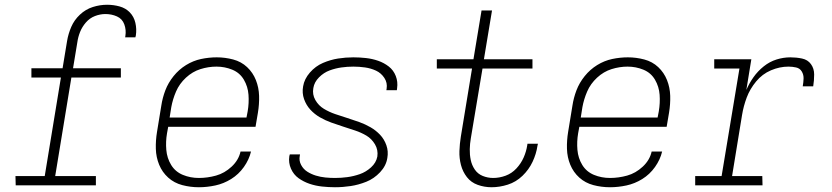

<svg xmlns="http://www.w3.org/2000/svg" viewBox="-20 -779 3496 807"><path d="M46 0H383V-39H212L280 -453H488V-492H287L305 -601Q308 -623 316.5 -644.5Q325 -666 341 -684.5Q357 -703 379 -711.5Q401 -720 423 -720Q449 -720 471.5 -710Q494 -700 502.5 -676.5Q511 -653 507 -628Q506 -625 506 -622H549L551 -630Q555 -657 549 -683Q543 -709 525.5 -727Q508 -745 482.5 -752Q457 -759 430 -759Q400 -759 370 -749.5Q340 -740 316 -717.5Q292 -695 279.5 -666Q267 -637 262 -607L243 -492H112V-453H236L168 -39H45Z M816 8Q850 8 885 0.5Q920 -7 951.5 -26.5Q983 -46 1005 -77Q1027 -108 1035 -142H991Q983 -106 953.5 -78.5Q924 -51 888 -41Q852 -31 816 -31Q780 -31 748.5 -44Q717 -57 699.5 -85.5Q682 -114 679 -149Q676 -184 682 -219L687 -246H1054L1064 -305Q1070 -341 1069 -376Q1068 -411 1055.5 -442.5Q1043 -474 1018.5 -497Q994 -520 960 -529Q926 -538 891 -538Q858 -538 825 -531Q792 -524 762 -505.5Q732 -487 709.5 -459Q687 -431 675 -399.5Q663 -368 658 -335L640 -225Q634 -189 635 -153.5Q636 -118 649 -86.5Q662 -55 687 -32.5Q712 -10 746 -1Q780 8 816 8ZM1016 -285H693L700 -329Q706 -362 720 -394.5Q734 -427 761.5 -452.5Q789 -478 822.5 -488.5Q856 -499 890 -499Q925 -499 956.5 -486Q988 -473 1005 -444Q1022 -415 1024.5 -380.5Q1027 -346 1021 -311Z M1388 8Q1421 8 1454 3Q1487 -2 1519.5 -15Q1552 -28 1577.5 -55Q1603 -82 1608 -115Q1613 -143 1604 -168.5Q1595 -194 1577.5 -212.5Q1560 -231 1537.5 -244Q1515 -257 1490 -266Q1465 -275 1439.5 -283Q1414 -291 1389 -299.5Q1364 -308 1341.5 -321.5Q1319 -335 1305.5 -358.5Q1292 -382 1297 -409Q1301 -434 1321 -454Q1341 -474 1365.5 -483Q1390 -492 1415 -495.5Q1440 -499 1465 -499Q1490 -499 1514.5 -495.5Q1539 -492 1560.5 -482Q1582 -472 1595.5 -451.5Q1609 -431 1605 -406Q1605 -403 1604 -400H1648Q1648 -404 1649 -408Q1653 -435 1643.5 -459.5Q1634 -484 1614 -499.5Q1594 -515 1569.5 -523.5Q1545 -532 1518.5 -535Q1492 -538 1465 -538Q1433 -538 1401 -533Q1369 -528 1337.5 -514.5Q1306 -501 1282.5 -474Q1259 -447 1254 -416Q1249 -388 1258 -362.5Q1267 -337 1284.5 -318Q1302 -299 1324.5 -286Q1347 -273 1372 -264Q1397 -255 1422 -247Q1447 -239 1472.5 -230.5Q1498 -222 1520 -209Q1542 -196 1556 -172.5Q1570 -149 1566 -121Q1561 -95 1539.5 -75.5Q1518 -56 1492 -47Q1466 -38 1440 -34.5Q1414 -31 1388 -31Q1368 -31 1347.5 -33Q1327 -35 1307.5 -41Q1288 -47 1271.5 -57.5Q1255 -68 1245.5 -86Q1236 -104 1240 -124Q1240 -127 1241 -130H1198Q1197 -126 1196 -122Q1192 -95 1203 -70Q1214 -45 1235 -30Q1256 -15 1281 -6.5Q1306 2 1333.5 5Q1361 8 1388 8Z M2046 8Q2080 8 2114.5 -3Q2149 -14 2176 -40Q2203 -66 2218.5 -99Q2234 -132 2239 -166L2241 -175H2197Q2197 -171 2196 -168Q2192 -142 2181 -117Q2170 -92 2150.5 -71Q2131 -50 2105 -40.5Q2079 -31 2053 -31Q2030 -31 2009 -39.5Q1988 -48 1975.5 -66.5Q1963 -85 1958.5 -107Q1954 -129 1954.5 -152Q1955 -175 1959 -198L2008 -491H2218V-530H2014L2048 -735H2004L1970 -530H1816V-491H1964L1917 -205Q1912 -174 1911 -144Q1910 -114 1917.5 -85.5Q1925 -57 1942.5 -34.5Q1960 -12 1988 -2Q2016 8 2046 8Z M2544 8Q2578 8 2613 0.5Q2648 -7 2679.5 -26.5Q2711 -46 2733 -77Q2755 -108 2763 -142H2719Q2711 -106 2681.5 -78.5Q2652 -51 2616 -41Q2580 -31 2544 -31Q2508 -31 2476.5 -44Q2445 -57 2427.5 -85.5Q2410 -114 2407 -149Q2404 -184 2410 -219L2415 -246H2782L2792 -305Q2798 -341 2797 -376Q2796 -411 2783.5 -442.5Q2771 -474 2746.5 -497Q2722 -520 2688 -529Q2654 -538 2619 -538Q2586 -538 2553 -531Q2520 -524 2490 -505.5Q2460 -487 2437.5 -459Q2415 -431 2403 -399.5Q2391 -368 2386 -335L2368 -225Q2362 -189 2363 -153.5Q2364 -118 2377 -86.5Q2390 -55 2415 -32.5Q2440 -10 2474 -1Q2508 8 2544 8ZM2744 -285H2421L2428 -329Q2434 -362 2448 -394.5Q2462 -427 2489.5 -452.5Q2517 -478 2550.5 -488.5Q2584 -499 2618 -499Q2653 -499 2684.5 -486Q2716 -473 2733 -444Q2750 -415 2752.5 -380.5Q2755 -346 2749 -311Z M2902 0H3185L3184 -39H3057L3099 -296Q3105 -333 3118.5 -369Q3132 -405 3158 -436.5Q3184 -468 3220.5 -483.5Q3257 -499 3294 -499Q3310 -499 3326 -495.5Q3342 -492 3350 -478.5Q3358 -465 3357.5 -449Q3357 -433 3354 -416H3398Q3402 -441 3402 -466Q3402 -491 3388.5 -509.5Q3375 -528 3351 -533Q3327 -538 3302 -538Q3273 -538 3244 -529Q3215 -520 3190 -500Q3165 -480 3147 -454.5Q3129 -429 3117 -401L3138 -530H2982V-491H3088L3013 -39H2902Z"/></svg>

Font: Iosevka Sparkle XLtObl
Style: Regular
Weight: 200
Italic angle: -9°
Designer: Belleve Invis
Foundry: Belleve Invis
Version: Version 4.5.0; ttfautohint (v1.8.3)